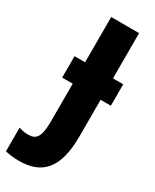

<svg xmlns="http://www.w3.org/2000/svg" viewBox="-300 -773 850 1055"><g transform="rotate(30 125.5 -245.0)"><path d="M24 224C160 224 246 156 246 -59V-291H311V-427H246V-714H69V-427H2V-291H69V-53C69 49 46 74 -3 74C-27 74 -46 70 -63 64V214C-38 220 -9 224 24 224Z"/></g></svg>

Font: Noto Sans Condensed Black
Style: Regular
Weight: 900
Width: 3
Designer: Monotype Design Team
Foundry: Monotype Imaging Inc.
Version: Version 2.013